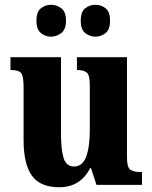

<svg xmlns="http://www.w3.org/2000/svg" viewBox="-20 -776 639 806"><path d="M228 10Q149 10 114 -38.5Q79 -87 79 -188V-411Q79 -454 69.5 -468Q60 -482 27 -482H24V-536H236V-219Q236 -148 247 -112.5Q258 -77 291 -77Q326 -77 341.5 -118Q357 -159 357 -228V-419Q357 -462 343.5 -472Q330 -482 306 -482H303V-536H513V-117Q513 -73 527.5 -63.5Q542 -54 566 -54H576V0H385L362 -70H358Q318 10 228 10ZM381 -622Q357 -622 338 -637Q319 -652 319 -689Q319 -727 338 -741.5Q357 -756 381 -756Q404 -756 423 -741.5Q442 -727 442 -689Q442 -652 423 -637Q404 -622 381 -622ZM194 -622Q171 -622 152 -637Q133 -652 133 -689Q133 -727 152 -741.5Q171 -756 194 -756Q217 -756 237 -741.5Q257 -727 257 -689Q257 -652 237 -637Q217 -622 194 -622Z"/></svg>

Font: Noto Serif Hebrew Condensed ExtraBold
Style: Regular
Weight: 800
Width: 3
Designer: Monotype Design Team
Foundry: Monotype Imaging Inc.
Version: Version 2.004; ttfautohint (v1.8.4.7-5d5b)